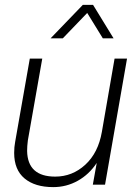

<svg xmlns="http://www.w3.org/2000/svg" viewBox="-20 -756 552 786"><path d="M198 10Q123 10 80.5 -25.5Q38 -61 38 -130Q38 -154 42 -175L102 -516H153L94 -181Q91 -157 91 -138Q93 -33 206 -33Q276 -33 329 -81.5Q382 -130 397 -216L449 -516H500L410 0H360L376 -89Q345 -42 298.5 -16Q252 10 198 10ZM445 -599H401L337 -703L237 -599H187L319 -736H361Z"/></svg>

Font: Creato Display Light
Style: Italic
Weight: 300
Italic angle: -10°
Version: Version 1.000